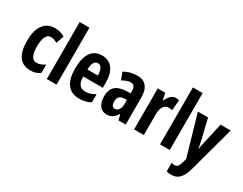

<svg xmlns="http://www.w3.org/2000/svg" viewBox="-103 -1369 2802 2218"><g transform="rotate(30 1297.5 -260.0)"><path d="M241 10C286 10 331 -3 366 -31V-142C330 -116 292 -102 255 -102C198 -102 168 -158 168 -271C168 -384 199 -444 253 -444C282 -444 311 -435 341 -417L377 -521C339 -545 297 -557 243 -557C100 -557 36 -437 36 -271C36 -80 104 10 241 10Z M585 0V-760H455V0Z M875 -556C744 -556 677 -454 677 -270C677 -97 740 10 891 10C948 10 997 -2 1041 -28V-136C994 -107 955 -96 909 -96C839 -96 806 -140 805 -236H1066V-309C1066 -460 998 -556 875 -556ZM878 -454C921 -454 945 -407 945 -330H806C808 -418 835 -454 878 -454Z M1344 -557C1278 -557 1218 -541 1169 -511L1205 -414C1249 -440 1286 -452 1317 -452C1359 -452 1377 -423 1377 -363V-341L1309 -338C1192 -333 1127 -275 1127 -161C1127 -73 1163 10 1254 10C1318 10 1355 -17 1388 -73H1391L1412 0H1507V-362C1507 -491 1450 -557 1344 -557ZM1340 -252 1377 -254V-204C1377 -137 1348 -94 1307 -94C1275 -94 1258 -118 1258 -167C1258 -221 1285 -249 1340 -252Z M1856 -557C1804 -557 1765 -509 1744 -457H1738L1719 -547H1619V0H1749V-279C1749 -364 1782 -418 1843 -418C1861 -418 1876 -416 1889 -411L1901 -550C1883 -555 1870 -557 1856 -557Z M2095 0V-760H1965V0Z M2154 -547 2311 -6 2303 27C2280 106 2267 124 2227 124C2215 124 2201 121 2188 117V232C2208 237 2228 240 2250 240C2340 240 2392 188 2429 53L2592 -547H2457L2397 -281C2387 -238 2380 -205 2377 -178H2373C2370 -208 2363 -246 2354 -282L2290 -547Z"/></g></svg>

Font: Noto Sans Arabic UI XCn
Style: Bold
Weight: 700
Width: 2
Designer: Monotype Design Team, Nadine Chahine and Nizar Qandah
Foundry: Monotype Imaging Inc.
Version: Version 2.010